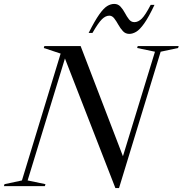

<svg xmlns="http://www.w3.org/2000/svg" viewBox="-57 -950 932 980"><path d="M763 -686 550.5 10H532L274.5 -651.5L84 -29L175 -10L172 0H-37L-34 -10L55 -29L252.5 -676.5L166.5 -705L169.5 -715H354.5L570.5 -152.5L734 -686L643 -705L646 -715H855L852 -705ZM731.5 -925Q702 -862.5 679.2 -830.5Q656.5 -798.5 638.2 -787.8Q620 -777 603 -777Q583.5 -777 570.5 -791Q557.5 -805 547.2 -823.5Q537 -842 526.2 -856Q515.5 -870 501 -870Q482 -870 463.5 -852Q445 -834 415 -782H395.5Q427 -844.5 449.5 -876.2Q472 -908 490 -919Q508 -930 526 -930Q545.5 -930 558.2 -916Q571 -902 580.8 -883.5Q590.5 -865 601.5 -851Q612.5 -837 629 -837Q648.5 -837 666.8 -855Q685 -873 712 -925Z"/></svg>

Font: Newsreader Display
Style: Italic
Weight: 400
Italic angle: -17°
Designer: Hugues Gentile
Foundry: Production Type
Version: Version 1.001